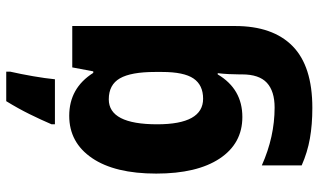

<svg xmlns="http://www.w3.org/2000/svg" viewBox="-228 -578 1046 631"><g transform="rotate(-90 295.5 -263.0)"><path d="M230 -559Q321 -559 371 -480H376L389 -549H525V-14Q525 110 459 175Q393 240 256 240Q201 240 155.5 232Q110 224 67 205V74Q161 116 257 116Q311 116 338.5 90.5Q366 65 366 9V0Q366 -16 367 -35Q368 -54 370 -71H366Q318 10 226 10Q139 10 89.5 -64.5Q40 -139 40 -273Q40 -409 91 -484Q142 -559 230 -559ZM284 -429Q202 -429 202 -270Q202 -119 286 -119Q331 -119 352.5 -150.5Q374 -182 374 -254V-277Q374 -356 353 -392.5Q332 -429 284 -429ZM375 -753Q367 -718 360 -677.5Q353 -637 350 -606H202V-617Q217 -652 235.5 -689.5Q254 -727 278 -766H375Z"/></g></svg>

Font: Noto Sans Malayalam SemiCondensed ExtraBold
Style: Regular
Weight: 800
Width: 4
Designer: Jelle Bosma - Monotype Design Team
Foundry: Monotype Imaging Inc.
Version: Version 2.104; ttfautohint (v1.8.4.7-5d5b)